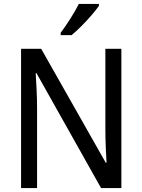

<svg xmlns="http://www.w3.org/2000/svg" viewBox="-20 -964 730 984"><path d="M602 0H498L167 -589H163Q165 -552 167.5 -505.5Q170 -459 170 -413V0H88V-714H191L522 -130H526Q524 -161 522 -211Q520 -261 520 -302V-714H602ZM487 -934Q474 -915 449.5 -886.5Q425 -858 397 -830Q369 -802 347 -784H291V-796Q315 -828 341 -869Q367 -910 384 -944H487Z"/></svg>

Font: Noto Sans Sinhala UI SemiCondensed
Style: Regular
Weight: 400
Width: 4
Designer: Jelle Bosma - Monotype Design Team
Foundry: Monotype Imaging Inc.
Version: Version 2.006; ttfautohint (v1.8.4.7-5d5b)